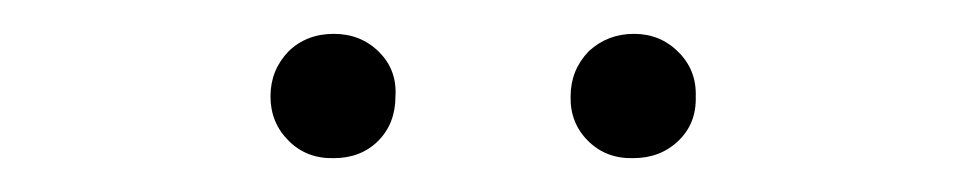

<svg xmlns="http://www.w3.org/2000/svg" viewBox="-20 -692 575 114"><path d="M356 -598.1Q339.8 -597.7 329.1 -608.4Q318.4 -619.1 318.8 -634.8Q318.8 -650.4 329.6 -661.6Q340.8 -671.9 356.4 -671.9Q372.1 -671.9 382.8 -661.1Q393.6 -650.4 393.1 -634.8Q393.6 -618.7 382.8 -608.4Q372.1 -598.1 356 -598.1ZM178.2 -598.1Q162.1 -597.7 151.4 -608.4Q140.6 -619.1 140.6 -634.8Q140.6 -650.4 151.4 -661.6Q162.1 -671.9 178.2 -671.9Q194.3 -671.9 205.1 -661.1Q215.8 -650.4 214.8 -634.8Q214.8 -618.7 204.6 -608.4Q194.3 -598.1 178.2 -598.1Z"/></svg>

Font: SourceSansPro-Light
Style: Regular
Weight: 300
Designer: Paul D. Hunt
Foundry: Adobe Systems Incorporated
Version: Version 2.020;PS 2.0;hotconv 1.0.86;makeotf.lib2.5.63406